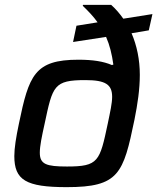

<svg xmlns="http://www.w3.org/2000/svg" viewBox="-20 -763 648 791"><path d="M255 8C470 8 488 -47 534 -270C547 -335 556 -395 556 -455C556 -517 544 -575 522 -626L593 -638L608 -705L488 -686C473 -707 458 -725 438 -743H322L321 -739C344 -717 365 -695 382 -671L295 -657L281 -590L417 -611C432 -577 441 -540 447 -497L441 -495C407 -510 362 -517 303 -517C122 -517 99 -452 58 -254C46 -197 39 -153 39 -120C39 -21 87 8 255 8ZM256 -77C171 -77 144 -86 144 -134C144 -161 152 -200 164 -254C197 -410 202 -433 332 -433C416 -433 442 -414 442 -364C442 -338 434 -302 424 -254C391 -98 386 -77 256 -77Z"/></svg>

Font: Saira UNSAM Medium Italic
Style: Regular
Weight: 500
Italic angle: -12°
Designer: Hector Gatti with collaboration of the Omnibus-Type team
Foundry: Omnibus-Type
Version: Version 0.072;PS 000.072;hotconv 1.0.88;makeotf.lib2.5.64775